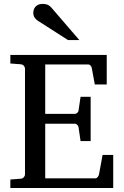

<svg xmlns="http://www.w3.org/2000/svg" viewBox="-20 -948 623 968"><path d="M32.2 0V-43L84 -46.9Q94.7 -47.9 100.3 -54.7Q106 -61.5 106 -68.8V-602.1Q106 -609.4 100.3 -616.2Q94.7 -623 84 -624L32.2 -627.9V-670.9H518.1V-522H458L442.9 -604Q441.9 -611.3 436.8 -617.2Q431.6 -623 424.8 -623H208V-374H357.9Q364.7 -374 370.4 -379.9Q376 -385.7 376 -391.1L386.2 -460H437V-236.8H386.2L376 -306.2Q376 -311.5 370.1 -317.9Q364.3 -324.2 357.9 -324.2H208V-48.8H460.9Q467.3 -48.8 472.7 -55.7Q478 -62.5 479 -67.9L497.1 -167H550.8V0ZM322.8 -746.1 170.9 -843.3Q160.2 -850.1 154.1 -859.9Q147.9 -869.6 147.9 -883.3Q147.9 -891.1 150.4 -899.2Q152.8 -907.2 158.2 -913.6Q163.6 -919.9 172.4 -924.1Q181.2 -928.2 193.8 -928.2Q204.6 -928.2 211.9 -926.5Q219.2 -924.8 225.1 -921.4Q231 -918 235.8 -912.8Q240.7 -907.7 246.1 -901.4L379.9 -746.1Z"/></svg>

Font: BabelStone Ogham Pictish
Style: Italic
Weight: 400
Italic angle: -30°
Designer: Andrew West
Foundry: BabelStone
Version: Version 1.02 March 14, 2022